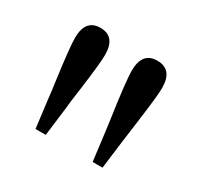

<svg xmlns="http://www.w3.org/2000/svg" viewBox="-83 -880 524 509"><g transform="rotate(30 179.0 -625.0)"><path d="M77.1 -465.8 66.4 -551.8Q65.4 -564.5 60.5 -598.6Q46.9 -699.2 46.9 -727.5Q46.9 -784.2 92.8 -784.2Q138.7 -784.2 138.7 -727.5Q138.7 -702.1 127 -615.2Q120.1 -567.4 119.1 -551.8L108.4 -465.8ZM252 -465.8 241.2 -551.8Q240.2 -559.6 237.3 -581.1Q220.7 -695.3 220.7 -727.5Q220.7 -784.2 266.6 -784.2Q313.5 -784.2 313.5 -727.5Q313.5 -703.1 301.8 -617.2Q294.9 -568.4 293 -551.8L282.2 -465.8Z"/></g></svg>

Font: Bpmf Zihi Only R
Style: R
Weight: 400
Foundry: But Ko
Version: Version 1.320